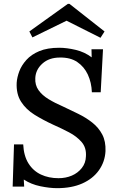

<svg xmlns="http://www.w3.org/2000/svg" viewBox="-20 -965 617 1001"><path d="M278 16Q239 16 190.5 6Q142 -4 104 -29L106 8H46L53 -212H101Q104 -152 128.5 -113Q153 -74 193.5 -55Q234 -36 285 -36Q323 -36 354.5 -49.5Q386 -63 406.5 -89Q427 -115 428 -150Q431 -195 405.5 -224.5Q380 -254 340 -275Q300 -296 257 -315Q205 -339 160.5 -366.5Q116 -394 90 -434.5Q64 -475 67 -534Q69 -562 80.5 -593Q92 -624 117.5 -652.5Q143 -681 185 -698.5Q227 -716 289 -716Q328 -716 374.5 -705Q421 -694 458 -666L457 -708H517L505 -484H459Q457 -535 438 -576Q419 -617 383 -641.5Q347 -666 292 -665Q236 -665 201 -633.5Q166 -602 164 -558Q162 -522 180.5 -495.5Q199 -469 232.5 -448.5Q266 -428 310 -409Q348 -391 388 -371.5Q428 -352 461 -326Q494 -300 513 -264Q532 -228 530 -177Q527 -121 495.5 -77Q464 -33 409 -8.5Q354 16 278 16ZM504 -768 327 -857 149 -770 133 -801 334 -945H342L525 -801Z"/></svg>

Font: Lora Medium
Style: Italic
Weight: 500
Italic angle: -3°
Designer: Olga Karpushina, Alexei Vanyashin (Cyrillic)
Foundry: Cyreal
Version: Version 3.004